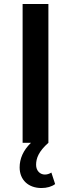

<svg xmlns="http://www.w3.org/2000/svg" viewBox="-20 -720 359 968"><path d="M239 150C228 157 217 160 206 160C182 160 162 141 162 111C162 79 174 44 224 0V-700H94V0H136C97 38 79 80 79 124C79 187 123 228 189 228C216 228 241 221 258 208Z"/></svg>

Font: Montserrat Lite SemiBold
Style: Regular
Weight: 600
Designer: Julieta Ulanovsky
Foundry: Julieta Ulanovsky
Version: Version 7.200;PS 007.200;hotconv 1.0.88;makeotf.lib2.5.64775